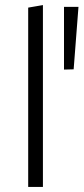

<svg xmlns="http://www.w3.org/2000/svg" viewBox="-20 -736 329 756"><path d="M91 -706 149 -716V0H91ZM232 -462V-709H289L270 -463Z"/></svg>

Font: Isabella Sans
Style: Regular
Weight: 400
Designer: Original fonts by Christian Thalmann (Catharsis Fonts), Modifications by Cristiano Sobral
Version: Version 0.002;July 12, 2020;FontCreator 13.0.0.2655 64-bit; 